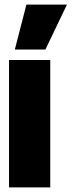

<svg xmlns="http://www.w3.org/2000/svg" viewBox="-20 -809 309 829"><path d="M19 0V-550H197V0ZM44 -595 94 -789H269L176 -595Z"/></svg>

Font: Georama ExtraCondensed Black
Style: Regular
Weight: 900
Width: 2
Designer: Jean-Baptiste Levee
Foundry: Production Type
Version: Version 1.000